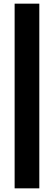

<svg xmlns="http://www.w3.org/2000/svg" viewBox="-20 -810 295 1050"><path d="M60 -790H195V220H60Z"/></svg>

Font: Oak Sans Black
Style: Regular
Weight: 900
Designer: Erik Kennedy, Walven
Foundry: Erik Kennedy, Walven
Version: Version 1.000